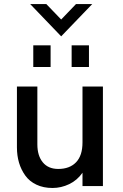

<svg xmlns="http://www.w3.org/2000/svg" viewBox="-20 -912 601 941"><path d="M279.8 -733.9 127.9 -892.1H207L279.8 -816.4L352.5 -892.1H432.1ZM143.1 -583.5V-689.9H228V-583.5ZM331.1 -583.5V-689.9H416V-583.5ZM237.3 9.3Q192.4 9.3 158.2 -7.1Q124 -23.4 103.8 -51.8Q83.5 -80.1 73.2 -114.7Q63 -149.4 63 -189.5V-487.8H163.1V-204.6Q163.1 -148.9 189.7 -116.5Q216.3 -84 265.6 -84Q321.3 -84 352.8 -116.7Q384.3 -149.4 384.3 -213.9V-487.8H484.4V0H384.3V-65.4Q358.4 -28.3 319.1 -9.5Q279.8 9.3 237.3 9.3Z"/></svg>

Font: HK Grotesk SemiBold Legacy
Style: Regular
Weight: 600
Designer: Alfredo Marco Pradil
Foundry: Hanken Design Co.
Version: Version 2.022;PS 002.022;hotconv 1.0.88;makeotf.lib2.5.64775